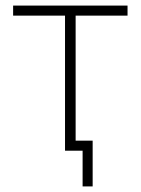

<svg xmlns="http://www.w3.org/2000/svg" viewBox="-20 -540 504 688"><path d="M276 128H312V-36H251V-484H437V-520H27V-484H213V0H276Z"/></svg>

Font: Fixel Display ExtraLight
Style: Regular
Weight: 200
Designer: AlfaBravo + MacPaw
Foundry: Kyrylo Tkachov, Marchela Mozhyna, Serhii Makarenko, Maria Weinstein, Zakhar Kryvoshyya
Version: Version 1.211